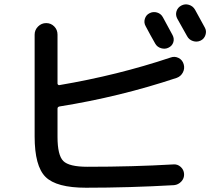

<svg xmlns="http://www.w3.org/2000/svg" viewBox="-20 -848 1040 898"><path d="M679 -786Q696 -795 714.5 -789.5Q733 -784 742 -767Q757 -740 787 -684Q796 -667 790.5 -650Q785 -633 768 -625Q752 -617 733.5 -622.5Q715 -628 706 -644Q698 -658 683 -685Q668 -712 661 -726Q652 -742 657.5 -760Q663 -778 679 -786ZM892 -803Q908 -775 938 -719Q947 -703 941 -684.5Q935 -666 918 -658Q901 -650 882.5 -656Q864 -662 855 -679Q816 -749 809 -761Q800 -778 805.5 -795.5Q811 -813 828 -822Q845 -831 863.5 -825.5Q882 -820 892 -803ZM382 30Q244 30 193 -20.5Q142 -71 142 -210V-686Q142 -708 158 -724Q174 -740 196 -740Q218 -740 233.5 -724.5Q249 -709 249 -686V-457Q249 -454 252 -451.5Q255 -449 258 -450Q530 -496 778 -579Q797 -586 815 -577Q833 -568 839 -548Q845 -528 835.5 -509.5Q826 -491 807 -484Q540 -395 258 -350Q249 -348 249 -340V-208Q249 -122 276 -95Q303 -68 389 -68Q602 -68 790 -79Q810 -81 825 -67.5Q840 -54 841 -34Q842 -14 828 1Q814 16 794 18Q584 30 382 30Z"/></svg>

Font: Rounded Mplus 1c Medium
Style: Regular
Weight: 500
Version: Version 1.059.20150529